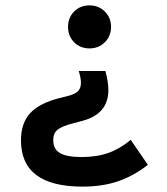

<svg xmlns="http://www.w3.org/2000/svg" viewBox="-20 -508 620 714"><path d="M372 -244Q383 -203 383 -173Q383 -85 288 -59L254 -50Q211 -39 194.5 -26Q178 -13 178 13Q178 47 203.5 61.5Q229 76 284 76Q340 76 383.5 60.5Q427 45 466 12L530 105Q476 147 418 166.5Q360 186 287 186Q58 186 58 14Q58 -50 92 -87Q126 -124 200 -143L232 -151Q257 -157 269 -168Q281 -179 281 -200Q281 -209 279 -219.5Q277 -230 273 -244ZM313 -488Q347 -488 370 -465Q393 -442 393 -408Q393 -374 370 -351Q347 -328 313 -328Q278 -328 255.5 -351Q233 -374 233 -408Q233 -442 255.5 -465Q278 -488 313 -488Z"/></svg>

Font: Sometype Mono
Style: Bold
Weight: 700
Monospace: yes
Designer: Ryoichi Tsunekawa
Foundry: Dharma Type
Version: Version 1.000; ttfautohint (v1.8.3)